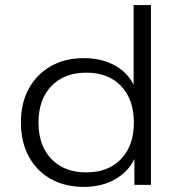

<svg xmlns="http://www.w3.org/2000/svg" viewBox="-20 -725 710 753"><path d="M309 8Q235 8 179.5 -23Q124 -54 93 -111Q62 -168 62 -245Q62 -321 93 -377.5Q124 -434 179.5 -465.5Q235 -497 309 -497Q383 -497 437 -464.5Q491 -432 511 -375H504V-705H572V0H507V-116H513Q492 -59 437.5 -25.5Q383 8 309 8ZM318 -49Q405 -49 455 -101.5Q505 -154 505 -244Q505 -335 455 -387.5Q405 -440 319 -440Q232 -440 181.5 -387.5Q131 -335 131 -244Q131 -154 181.5 -101.5Q232 -49 318 -49Z"/></svg>

Font: Nunito Sans 10pt SemiExpanded Light
Style: Regular
Weight: 300
Width: 6
Designer: Vernon Adams
Foundry: Vernon Adams
Version: Version 3.101;gftools[0.9.27]